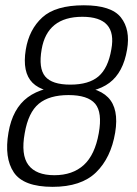

<svg xmlns="http://www.w3.org/2000/svg" viewBox="-20 -700 517 726"><path d="M179 6.5Q287 6.5 343.2 -48.2Q399.5 -103 415.5 -198.5Q430.5 -289 388.5 -331.8Q346.5 -374.5 244 -374.5Q142 -374.5 84.8 -332Q27.5 -289.5 12 -198.5Q-4.5 -103 32.2 -48.2Q69 6.5 179 6.5ZM185.5 -37.5Q116.5 -37.5 87.5 -76Q58.5 -114.5 73.5 -196.5Q87 -275 126.8 -307.8Q166.5 -340.5 239 -340.5Q312 -340.5 339.8 -307.8Q367.5 -275 353.5 -196.5Q339 -114.5 296.8 -76Q254.5 -37.5 185.5 -37.5ZM242 -347.5Q341.5 -347.5 393.8 -386.8Q446 -426 460.5 -512.5Q473.5 -588 437.2 -634Q401 -680 297 -680Q190 -680 140 -634.2Q90 -588.5 77.5 -512.5Q63.5 -426.5 103 -387Q142.5 -347.5 242 -347.5ZM246 -380Q176.5 -380 150.8 -411Q125 -442 137.5 -513.5Q148 -575 186.5 -605.8Q225 -636.5 291.5 -636.5Q357.5 -636.5 385 -605.8Q412.5 -575 401 -513.5Q389 -442.5 352.5 -411.2Q316 -380 246 -380Z"/></svg>

Font: Anybody UltraCondensed Thin Light
Style: Italic
Weight: 300
Italic angle: -10°
Version: Version 1.111